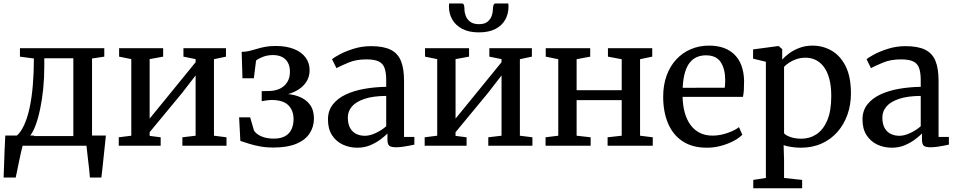

<svg xmlns="http://www.w3.org/2000/svg" viewBox="-22 -826 5418 1088"><path d="M51.5 0V-54L70 -54.5Q95.5 -75.5 114.5 -116.8Q133.5 -158 145.8 -215.2Q158 -272.5 164 -343.2Q170 -414 170 -494.5L91 -505V-553H569V-505L499.5 -494.5V0ZM147 -55H393.5V-496H229V-448Q229 -384 222.8 -322.2Q216.5 -260.5 205.2 -207.2Q194 -154 179 -114.5Q164 -75 147 -55ZM-1.5 180Q0 145 1.2 105.2Q2.5 65.5 4 24Q5.5 -17.5 8 -58H172.5L107.5 -6Q103 11.5 96.8 38.2Q90.5 65 84.8 94Q79 123 74.2 146.2Q69.5 169.5 67 180ZM487.5 180Q486 159.5 483.5 136Q481 112.5 478 88Q475 63.5 472.5 40.8Q470 18 468 0L423.5 -58H578Q576 -38 573.5 -14Q571 10 568.2 35.8Q565.5 61.5 562.8 87.2Q560 113 557.5 136.8Q555 160.5 552.5 180Z M651 0V-48L722 -57V-491L653 -505V-553H902.5V-505L826 -491V-154L897.5 -241.5L1086.5 -473.5V-491L1017.5 -505V-553H1258.5V-505L1190.5 -490.5V-57L1261.5 -48V0H1011.5V-48L1086.5 -57V-398.5L1010 -299.5L826 -77V-56L888.5 -48V0Z M1528 10Q1486 10 1450.8 3.5Q1415.5 -3 1387.8 -12Q1360 -21 1340 -27.5L1333 -161H1395.5L1417.5 -85.5Q1430.5 -65.5 1459.8 -53Q1489 -40.5 1529.5 -40.5Q1569 -40.5 1593.8 -54.5Q1618.5 -68.5 1630 -93.8Q1641.5 -119 1641.5 -151Q1641.5 -200 1611.8 -229.8Q1582 -259.5 1515.5 -259.5Q1509.5 -259.5 1498 -258.2Q1486.5 -257 1475.8 -255.2Q1465 -253.5 1461 -252.5V-309.5L1507 -310.5Q1539.5 -311.5 1565.2 -324.2Q1591 -337 1606 -361Q1621 -385 1621 -419Q1621 -451 1608.8 -472.2Q1596.5 -493.5 1575 -503.8Q1553.5 -514 1525.5 -514Q1493.5 -514 1468 -504Q1442.5 -494 1429 -483L1416.5 -382.5H1352L1347.5 -532Q1371.5 -532.5 1392 -537.5Q1412.5 -542.5 1433.5 -549Q1454.5 -555.5 1480 -560.5Q1505.5 -565.5 1540 -565.5Q1600.5 -565.5 1643.8 -548.2Q1687 -531 1709.8 -500Q1732.5 -469 1732.5 -428Q1732.5 -389 1712 -359.2Q1691.5 -329.5 1655.5 -310.5Q1619.5 -291.5 1572.5 -285L1573.5 -295Q1628.5 -295 1670 -279.5Q1711.5 -264 1734.2 -233Q1757 -202 1757 -155Q1757 -107.5 1732.5 -70Q1708 -32.5 1657.2 -11.2Q1606.5 10 1528 10Z M2003 11Q1958.5 11 1920.8 -6.5Q1883 -24 1859.8 -59.5Q1836.5 -95 1836.5 -149Q1836.5 -199 1864 -234Q1891.5 -269 1938.2 -290.8Q1985 -312.5 2044 -322.8Q2103 -333 2166.5 -334V-370.5Q2166.5 -415 2157 -441Q2147.5 -467 2123.2 -478.2Q2099 -489.5 2054 -489.5Q1996 -489.5 1952.5 -471.2Q1909 -453 1884.5 -440L1859.5 -490.5Q1870 -500 1903 -517.8Q1936 -535.5 1982.5 -550Q2029 -564.5 2080.5 -564.5Q2150 -564.5 2191 -544.5Q2232 -524.5 2249.8 -481.2Q2267.5 -438 2267.5 -369V-50H2326V-6.5Q2315 -4 2297 -0.5Q2279 3 2259 5.8Q2239 8.5 2222 8.5Q2195.5 8.5 2184.5 0.5Q2173.5 -7.5 2173.5 -37V-69.5Q2161.5 -57 2137 -38Q2112.5 -19 2078.5 -4Q2044.5 11 2003 11ZM2046 -56.5Q2073.5 -56.5 2107.2 -72.2Q2141 -88 2166.5 -110.5V-282.5Q2092.5 -282 2044.2 -266Q1996 -250 1972.5 -222.8Q1949 -195.5 1949 -160.5Q1949 -124 1961.8 -101Q1974.5 -78 1996.5 -67.2Q2018.5 -56.5 2046 -56.5Z M2384.5 0V-48L2455.5 -57V-491L2386.5 -505V-553H2636V-505L2559.5 -491V-154L2631 -241.5L2820 -473.5V-491L2751 -505V-553H2992V-505L2924 -490.5V-57L2995 -48V0H2745V-48L2820 -57V-398.5L2743.5 -299.5L2559.5 -77V-56L2622 -48V0ZM2594.5 -806.5Q2605 -806.5 2607.5 -795.5Q2610 -784.5 2610 -772.5Q2610 -755.5 2617.2 -736Q2624.5 -716.5 2642.5 -702.8Q2660.5 -689 2692.5 -689Q2723.5 -689 2740.5 -702.8Q2757.5 -716.5 2764.2 -736Q2771 -755.5 2771 -772.5Q2771 -784.5 2774 -795.5Q2777 -806.5 2787 -806.5H2858.5Q2858.5 -802.5 2859 -797.5Q2859.5 -792.5 2859.5 -788.5Q2859.5 -748.5 2841.5 -715.2Q2823.5 -682 2786 -662.2Q2748.5 -642.5 2691.5 -642.5Q2635.5 -642.5 2597.8 -662.2Q2560 -682 2541 -715.2Q2522 -748.5 2522 -788.5Q2522 -793 2522.5 -797.5Q2523 -802 2523 -806.5Z M3069.5 0V-48L3141.5 -57V-490.5L3070.5 -505V-553H3322.5V-505L3245.5 -490.5V-315H3501V-490.5L3423 -505V-553H3674V-505L3605 -490.5V-57L3677 -48V0H3421V-48L3501 -57V-258.5H3245.5V-57L3325 -48V0Z M3984 11Q3900.5 11 3845.5 -25.8Q3790.5 -62.5 3763.2 -127.8Q3736 -193 3736 -277.5Q3736 -343.5 3755.2 -397Q3774.5 -450.5 3809.5 -488.5Q3844.5 -526.5 3892 -547Q3939.5 -567.5 3996 -567.5Q4089 -567.5 4140.5 -516.2Q4192 -465 4194.5 -369Q4194.5 -338.5 4193.2 -316.2Q4192 -294 4188 -277H3846Q3847 -229 3858 -188.8Q3869 -148.5 3890.2 -119Q3911.5 -89.5 3942.8 -73.5Q3974 -57.5 4015.5 -57.5Q4057 -57.5 4099.8 -72.2Q4142.5 -87 4165.5 -105.5L4184.5 -62.5Q4166.5 -44 4135 -27.2Q4103.5 -10.5 4064.2 0.2Q4025 11 3984 11ZM3846.5 -328.5 4085 -329Q4086 -337.5 4086.8 -350.2Q4087.5 -363 4087.5 -372.5Q4087.5 -434 4062.5 -473.2Q4037.5 -512.5 3978 -512.5Q3951 -512.5 3928 -503Q3905 -493.5 3887.5 -472.2Q3870 -451 3859.5 -415.5Q3849 -380 3846.5 -328.5Z M4246.5 241V193.5L4318 182.5V-476L4245.5 -493.5V-546L4387.5 -565H4390.5L4410.5 -547.5V-488.5Q4426.5 -506.5 4451.5 -524.8Q4476.5 -543 4509.8 -555.2Q4543 -567.5 4583 -567.5Q4640 -567.5 4689.5 -539.5Q4739 -511.5 4769.5 -451.8Q4800 -392 4800 -296Q4800 -233 4780.5 -177.2Q4761 -121.5 4724 -79Q4687 -36.5 4634.2 -12.8Q4581.5 11 4515.5 11Q4491 11 4463.5 7Q4436 3 4418.5 -3.5L4421 80.5V182.5L4523.5 193.5V241ZM4518.5 -40Q4566.5 -40 4604.8 -65.2Q4643 -90.5 4665.8 -143.8Q4688.5 -197 4688.5 -281.5Q4688.5 -339 4677.2 -380.2Q4666 -421.5 4645.8 -448Q4625.5 -474.5 4599.2 -486.8Q4573 -499 4543 -499Q4515 -499 4491 -490.8Q4467 -482.5 4449 -470.5Q4431 -458.5 4421 -447V-71Q4428.5 -60 4455.8 -50Q4483 -40 4518.5 -40Z M5032 11Q4987.5 11 4949.8 -6.5Q4912 -24 4888.8 -59.5Q4865.5 -95 4865.5 -149Q4865.5 -199 4893 -234Q4920.5 -269 4967.2 -290.8Q5014 -312.5 5073 -322.8Q5132 -333 5195.5 -334V-370.5Q5195.5 -415 5186 -441Q5176.5 -467 5152.2 -478.2Q5128 -489.5 5083 -489.5Q5025 -489.5 4981.5 -471.2Q4938 -453 4913.5 -440L4888.5 -490.5Q4899 -500 4932 -517.8Q4965 -535.5 5011.5 -550Q5058 -564.5 5109.5 -564.5Q5179 -564.5 5220 -544.5Q5261 -524.5 5278.8 -481.2Q5296.5 -438 5296.5 -369V-50H5355V-6.5Q5344 -4 5326 -0.5Q5308 3 5288 5.8Q5268 8.5 5251 8.5Q5224.5 8.5 5213.5 0.5Q5202.5 -7.5 5202.5 -37V-69.5Q5190.5 -57 5166 -38Q5141.5 -19 5107.5 -4Q5073.5 11 5032 11ZM5075 -56.5Q5102.5 -56.5 5136.2 -72.2Q5170 -88 5195.5 -110.5V-282.5Q5121.5 -282 5073.2 -266Q5025 -250 5001.5 -222.8Q4978 -195.5 4978 -160.5Q4978 -124 4990.8 -101Q5003.5 -78 5025.5 -67.2Q5047.5 -56.5 5075 -56.5Z"/></svg>

Font: Merriweather 24pt
Style: Regular
Weight: 400
Designer: Eben Sorkin
Foundry: Eben Sorkin
Version: Version 2.100